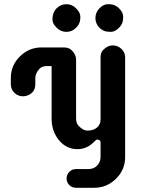

<svg xmlns="http://www.w3.org/2000/svg" viewBox="-20 -888 705 908"><path d="M554.7 -656.2Q571.8 -640.1 571.8 -616.2V-144.5Q571.8 -85 528.3 -42.5Q485.4 0 425.8 0H339.4Q320.8 0 307.9 -12.7Q294.9 -25.4 294.9 -43.9Q294.9 -62.5 307.9 -75.4Q320.8 -88.4 339.4 -88.4H397Q435.5 -88.4 451.2 -123Q455.6 -133.8 455.6 -145.5V-212.4Q455.6 -221.7 450.4 -224.9Q445.3 -228 440.4 -228Q435.5 -228 431.6 -223.6L423.3 -215.8Q390.1 -182.6 346.2 -182.6Q293.9 -182.6 258.8 -225.1Q224.1 -267.1 224.1 -327.1V-575.7H202.6Q179.2 -575.7 167 -563Q147 -541.5 147 -517.6V-489.7Q147 -451.7 111.3 -437Q100.6 -432.6 88.6 -432.6Q76.7 -432.6 66.2 -437Q55.7 -441.4 47.9 -449.2Q31.2 -465.8 31.2 -489.7V-519Q31.2 -579.1 74.2 -621.1Q117.2 -663.6 175.8 -663.6H281.7Q305.2 -663.6 317.9 -651.4Q339.8 -630.4 339.8 -606.4V-328.6Q339.8 -304.7 352.5 -292Q374 -270.5 391.8 -270.5Q409.7 -270.5 419.9 -274.2Q430.2 -277.8 438.5 -284.7Q455.6 -299.3 455.6 -322.8V-616.2Q455.6 -640.1 468 -652.1Q480.5 -664.1 491 -668.7Q501.5 -673.3 513.4 -673.3Q525.4 -673.3 536.1 -668.7Q546.9 -664.1 554.7 -656.2ZM293.9 -868.2Q320.8 -868.2 339.8 -848.6Q359.9 -829.1 359.9 -809.1Q359.9 -789.1 354.5 -777.3Q349.1 -765.6 339.8 -756.8Q320.8 -737.3 293.9 -737.3Q267.1 -737.3 248 -756.8Q228 -776.4 228 -795.9Q228 -829.1 247.6 -848.6Q267.1 -868.2 293.9 -868.2ZM450.2 -848.6Q469.7 -868.2 490 -868.2Q510.3 -868.2 522.2 -863Q534.2 -857.9 543 -848.6Q562.5 -829.6 562.5 -809.3Q562.5 -789.1 557.4 -777.3Q552.2 -765.6 543 -756.8Q523.9 -737.3 503.7 -737.3Q483.4 -737.3 471.4 -742.4Q459.5 -747.6 450.4 -756.6Q441.4 -765.6 436.3 -777.3Q431.2 -789.1 431.2 -802.5Q431.2 -815.9 436.3 -827.9Q441.4 -839.8 450.2 -848.6Z"/></svg>

Font: Supermercado
Style: Regular
Weight: 400
Designer: James Grieshaber
Foundry: James Grieshaber
Version: Version 1.002